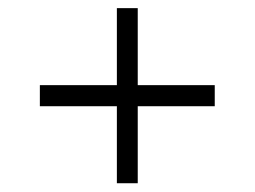

<svg xmlns="http://www.w3.org/2000/svg" viewBox="-20 -486 610 460"><path d="M260 -466.5H310V-282H494.5V-231.5H310V-47H260V-231.5H75.5V-282H260Z"/></svg>

Font: Newsreader 6pt Light
Style: Regular
Weight: 300
Designer: Hugues Gentile
Foundry: Production Type
Version: Version 1.003; ttfautohint (v1.8.3)